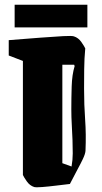

<svg xmlns="http://www.w3.org/2000/svg" viewBox="-20 -780 434 813"><path d="M293 -626Q312 -620 324.5 -602Q337 -584 341 -575Q337 -533 336.5 -486.5Q336 -440 336 -405Q336 -335 340.5 -273.5Q345 -212 342 -141Q341 -128 331 -107Q321 -86 310 -66L276 -1Q249 2 217 6Q185 10 159 12Q133 14 125 12Q106 6 93.5 -12Q81 -30 77 -39V-522L17 -545V-610Q92 -616 151 -620.5Q210 -625 247.5 -627Q285 -629 293 -626ZM244 -89 283 -75Q288 -103 288 -130.5Q288 -158 287 -187Q286 -218 284 -250.5Q282 -283 282 -318Q282 -363 283.5 -413.5Q285 -464 296 -500L294 -506H244ZM42 -664V-760H350V-664Z"/></svg>

Font: Grenze Gotisch Black
Style: Regular
Weight: 900
Designer: Renata Polastri
Foundry: Omnibus-Type
Version: Version 1.001